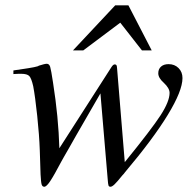

<svg xmlns="http://www.w3.org/2000/svg" viewBox="-20 -690 712 728"><path d="M30.8 -409.2V-422.9Q35.6 -423.8 41.7 -424.6Q47.9 -425.3 51.8 -425.8Q55.7 -426.3 57.1 -426.8Q125 -436.5 127 -440.9Q149.9 -448.2 157.2 -448.2Q166.5 -448.2 170.2 -436.8Q173.8 -425.3 181.2 -376Q201.7 -246.1 205.1 -127.9L402.8 -436Q409.2 -445.8 415 -445.8Q419.4 -445.8 421.4 -443.1Q423.3 -440.4 423.8 -432.1L453.1 -75.2Q554.7 -200.2 588.9 -252.9Q623 -305.7 623 -337.9Q623 -355.5 601.1 -376Q580.1 -394.5 580.1 -412.1Q580.1 -428.2 590.6 -437.5Q601.1 -446.8 619.1 -446.8Q642.1 -446.8 657 -431.9Q671.9 -417 671.9 -394Q671.9 -345.7 616 -254.2Q560.1 -162.6 454.1 -37.1Q450.2 -31.2 443.8 -24.9Q423.8 0 414.3 9Q404.8 18.1 398.9 18.1Q393.1 18.1 391.4 13.2Q389.6 8.3 388.2 -12.2L360.8 -335.9L269 -176.8Q256.3 -153.8 242.7 -130.4Q229 -106.9 221.9 -94.2Q214.8 -81.5 212.9 -78.1Q184.6 -24.4 170.4 -3.2Q156.2 18.1 147.9 18.1Q140.6 18.1 137.9 9.5Q135.3 1 133.8 -28.8L130.9 -119.1Q128.9 -177.7 121.1 -251Q113.3 -324.2 106 -362.8Q99.1 -393.1 91.1 -401.6Q83 -410.2 60.1 -410.2H50.8ZM466.8 -669.9 555.2 -499H518.1L436 -604L295.9 -499H256.8L417 -669.9Z"/></svg>

Font: Accordance
Style: Italic
Weight: 400
Italic angle: -11°
Version: Version 1.2 (build January 31, 2020) Miklal Software Solutio